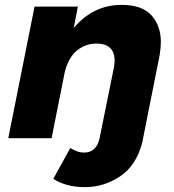

<svg xmlns="http://www.w3.org/2000/svg" viewBox="-20 -568 714 789"><path d="M329 201Q252 201 199 167L269 40Q297 59 325 59Q376 59 389 1L448 -290Q451 -305 451 -318Q451 -389 376 -389Q333 -389 298.2 -362Q263.5 -335 247 -276L192 0H14L122 -541H300L283 -453Q363 -548 480 -548Q563 -548 602 -505.5Q641 -463 641 -395Q641 -373 636 -341L564 20Q539 113 473 157Q407 201 329 201Z"/></svg>

Font: Argentum Sans
Style: Bold Italic
Weight: 700
Italic angle: -11°
Designer: Julieta Ulanovsky (font), Cristiano Sobral (main changes and remaster)
Foundry: Julieta Ulanovsky (font), Cristiano Sobral (main changes and remaster)
Version: Version 2.007;June 15, 2022;FontCreator 14.0.0.2814 64-bit; 